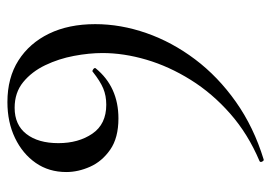

<svg xmlns="http://www.w3.org/2000/svg" viewBox="-124 -314 714 505"><g transform="rotate(-90 232.5 -62.0)"><path d="M173 -107Q122 -107 91 -128.5Q60 -150 46 -181.5Q32 -213 32 -244Q32 -290 56 -324.5Q80 -359 121.5 -379Q163 -399 216 -399Q280 -399 325.5 -370Q371 -341 396 -289.5Q421 -238 421 -168Q421 -101 397.5 -33.5Q374 34 328.5 94.5Q283 155 216.5 202Q150 249 65 275Q62 276 59.5 271Q57 266 61 264Q132 234 185.5 187Q239 140 274.5 83Q310 26 327.5 -33.5Q345 -93 345 -149Q345 -184 337.5 -224Q330 -264 313 -299.5Q296 -335 268.5 -357.5Q241 -380 201 -380Q156 -380 132 -349Q108 -318 108 -265Q108 -212 133 -175.5Q158 -139 209 -139Q233 -139 252 -147Q271 -155 295 -174Q297 -177 302 -173.5Q307 -170 305 -167Q256 -107 173 -107Z"/></g></svg>

Font: Cormorant Garamond Light Medium
Style: Regular
Weight: 500
Version: Version 4.001